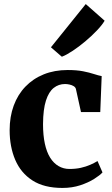

<svg xmlns="http://www.w3.org/2000/svg" viewBox="-20 -915 552 946"><path d="M287.5 11Q197 11 139.8 -26Q82.5 -63 55 -127.5Q27.5 -192 27.5 -273.5Q27.5 -340 47.5 -394.5Q67.5 -449 105.2 -488.2Q143 -527.5 195.8 -548.8Q248.5 -570 313.5 -570Q358 -570 389.5 -563.8Q421 -557.5 443 -550.2Q465 -543 481 -540L474 -363H379L354 -476.5Q352 -485 343 -490.5Q334 -496 322.2 -498.5Q310.5 -501 300.5 -501Q269 -501 244.8 -482Q220.5 -463 206.5 -419.8Q192.5 -376.5 192 -303.5Q192 -248.5 201 -207Q210 -165.5 227.2 -138Q244.5 -110.5 268.8 -96.5Q293 -82.5 322 -82.5Q353 -82.5 378.5 -88.2Q404 -94 424.5 -103Q445 -112 460.5 -121.5L485 -65.5Q472.5 -51.5 444 -33.5Q415.5 -15.5 375.5 -2.2Q335.5 11 287.5 11ZM284 -636 231 -682 402.5 -895 495.5 -813Q483 -791.5 457.2 -764.5Q431.5 -737.5 400.2 -711.2Q369 -685 338.5 -664.8Q308 -644.5 286 -636Z"/></svg>

Font: Merriweather Light 18pt ExtraBold
Style: Regular
Weight: 800
Version: Version 2.100